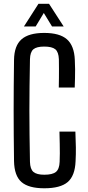

<svg xmlns="http://www.w3.org/2000/svg" viewBox="-20 -979 460 1006"><path d="M212 7.5Q130 7.5 92.5 -25.2Q55 -58 53.5 -134.5Q52.5 -206.5 52 -271.8Q51.5 -337 51.5 -399.8Q51.5 -462.5 52 -527.8Q52.5 -593 53.5 -665Q54.5 -739.5 92.8 -773Q131 -806.5 211.5 -806.5Q293 -806.5 331 -772.8Q369 -739 372 -665Q373.5 -640 373.5 -616.2Q373.5 -592.5 373 -569Q372.5 -545.5 371.5 -520.5H288Q288.5 -546.5 288.8 -570.5Q289 -594.5 289 -618.5Q289 -642.5 288.5 -668.5Q287 -706.5 269.8 -720.8Q252.5 -735 211.5 -735Q172 -735 155 -720.8Q138 -706.5 137 -668.5Q135.5 -592 134.8 -526.8Q134 -461.5 134 -399.8Q134 -338 134.8 -273Q135.5 -208 137 -131Q138 -93 155.2 -78.2Q172.5 -63.5 212 -63.5Q255 -63.5 273 -78.2Q291 -93 292.5 -131Q293.5 -154 293.5 -176.2Q293.5 -198.5 293 -225.8Q292.5 -253 291.5 -289.5H375Q377 -243.5 377.5 -207Q378 -170.5 376 -134.5Q373 -58 334.8 -25.2Q296.5 7.5 212 7.5ZM105.5 -840.5 181.5 -959H237L313.5 -840.5H252.5L209.5 -911L167 -840.5Z"/></svg>

Font: Big Shoulders
Style: Regular
Weight: 400
Designer: Patric King
Foundry: XO Type Co
Version: Version 2.002